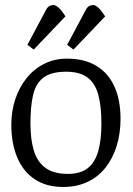

<svg xmlns="http://www.w3.org/2000/svg" viewBox="-20 -735 528 763"><path d="M231 8Q165 8 119 -22Q73 -52 49 -108Q25 -164 25 -240Q25 -294 41 -341.5Q57 -389 86 -425Q115 -461 156 -481.5Q197 -502 246 -502Q316 -502 363.5 -473Q411 -444 435 -390.5Q459 -337 459 -263Q459 -204 443.5 -154.5Q428 -105 399 -68.5Q370 -32 327.5 -12Q285 8 231 8ZM250 -44Q300 -44 329 -67Q358 -90 370.5 -135Q383 -180 383 -244Q383 -315 370 -360.5Q357 -406 326.5 -428Q296 -450 243 -450Q183 -450 152.5 -426.5Q122 -403 111.5 -357.5Q101 -312 101 -244Q101 -181 114.5 -136.5Q128 -92 160.5 -68Q193 -44 250 -44ZM272 -538 247 -557 303 -662Q312 -679 321.5 -697Q331 -715 351 -715Q359 -715 370.5 -704.5Q382 -694 398 -670ZM114 -538 89 -557 145 -662Q154 -679 163.5 -697Q173 -715 193 -715Q201 -715 213 -704.5Q225 -694 240 -670Z"/></svg>

Font: Faustina Light Light
Style: Regular
Weight: 300
Version: Version 1.200